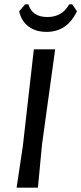

<svg xmlns="http://www.w3.org/2000/svg" viewBox="-20 -871 377 891"><path d="M315 -851 337 -819Q292 -723 196 -723Q146 -723 112.5 -748Q79 -773 69 -819L97 -851H112Q129 -792 200 -792Q269 -792 301 -851ZM236 -642 175 -201 156 0H57L86 -193L137 -642Z"/></svg>

Font: Alegreya Sans Medium
Style: Italic
Weight: 500
Italic angle: -7°
Designer: Juan Pablo del Peral
Foundry: Huerta Tipografica
Version: Version 2.007